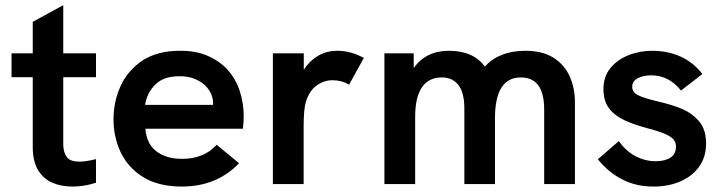

<svg xmlns="http://www.w3.org/2000/svg" viewBox="-20 -694 2722 724"><path d="M253 9.5Q210 9.5 176.2 -5.5Q142.5 -20.5 123 -53.5Q103.5 -86.5 103.5 -140.5V-403H23.5V-493H103.5V-611.5L218.5 -674.5V-493H342V-403H218.5V-151Q218.5 -121 231 -102.8Q243.5 -84.5 280 -84.5Q304 -84.5 342 -94V-5Q298 9.5 253 9.5Z M665.5 9.5Q579.5 9.5 521.5 -25Q463.5 -60.5 435 -120Q408 -177.5 408 -244Q408 -309.5 434 -368Q461 -428 518 -466.5Q575.5 -502.5 657 -502.5H661.5Q719.5 -502.5 763 -483.5Q808.5 -464 839 -430Q869 -396 884 -351Q899 -305.5 899 -254.5Q899 -234.5 896 -208.5H528.5Q530 -183 539.5 -162Q548.5 -141 566 -126.5Q583.5 -111.5 608 -103.5Q633 -95 666.5 -95Q749 -95 797 -148L881.5 -78.5Q797 9.5 665.5 9.5ZM783.5 -298.5V-304.5Q783.5 -323 775.5 -341.5Q766.5 -360.5 749.5 -375.5Q732.5 -390 709 -398.5Q686.5 -406.5 659.5 -406.5H655.5Q597 -406.5 565.5 -375Q534 -343.5 527 -298.5Z M1125 0H1009V-493H1125.5V-430.5Q1145 -462.5 1177.5 -482.5Q1210 -502.5 1252.5 -502.5Q1303 -502.5 1352 -475.5L1296.5 -375Q1268 -391.5 1234 -391.5Q1202.5 -391.5 1174.8 -372.2Q1147 -353 1133 -309Q1125 -281 1125 -215.5Z M2148 0H2032V-281Q2032 -402 1944 -402Q1848 -402 1846.5 -252.5V0H1731V-284Q1731 -344.5 1708.8 -373.2Q1686.5 -402 1646 -402Q1596.5 -402 1571 -364.8Q1545.5 -327.5 1545.5 -252.5V0H1429.5V-493H1540V-437.5Q1586.5 -502.5 1672.5 -502.5Q1765.5 -502.5 1808 -443Q1863 -502.5 1960.5 -502.5Q2026 -502.5 2067.5 -476Q2109 -449.5 2128.5 -405.5Q2148 -361.5 2148 -308.5Z M2444.5 9.5Q2377.5 9.5 2324.8 -18.2Q2272 -46 2234.5 -93.5L2313.5 -162Q2340.5 -123.5 2377 -104.8Q2413.5 -86 2452.5 -86Q2487 -86 2508 -99.5Q2529 -113 2529 -141.5Q2529 -165 2506.2 -179.5Q2483.5 -194 2426.5 -209Q2374.5 -222.5 2336.2 -240Q2298 -257.5 2276.8 -285.2Q2255.5 -313 2255.5 -358.5Q2255.5 -404.5 2281.2 -436.5Q2307 -468.5 2349 -485.5Q2391 -502.5 2439.5 -502.5Q2497 -502.5 2545.5 -481Q2594 -459.5 2628.5 -415L2548 -352.5Q2502.5 -410 2435 -410Q2406.5 -410 2385.2 -399.2Q2364 -388.5 2364 -366Q2364 -346.5 2385.8 -335.2Q2407.5 -324 2458.5 -312Q2517 -298.5 2553.8 -282.5Q2590.5 -266.5 2615.5 -237.5Q2642.5 -206 2642.5 -153.5Q2642.5 -101.5 2616.2 -65.2Q2590 -29 2545.2 -9.8Q2500.5 9.5 2444.5 9.5Z"/></svg>

Font: Acari Sans Neue
Style: Bold
Weight: 700
Designer: Alfredo Marco Pradil (font), Cristiano Sobral (main changes)
Foundry: Hanken Design Co. (font), Cristiano Sobral (main changes)
Version: Version 2.459;March 19, 2022;FontCreator 14.0.0.2808 64-bit;